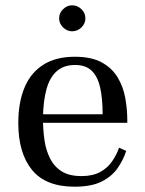

<svg xmlns="http://www.w3.org/2000/svg" viewBox="-20 -693 546 724"><path d="M261 11Q152 11 100.5 -52.5Q49 -116 49 -229Q49 -307 72.5 -363Q96 -419 143.5 -449Q191 -479 262 -479Q325 -479 364 -457.5Q403 -436 424 -400.5Q445 -365 452.5 -323Q460 -281 460 -239V-230H124L125 -262H367Q367 -322 357.5 -363.5Q348 -405 325.5 -426.5Q303 -448 263 -448Q221 -448 194.5 -425Q168 -402 155.5 -357.5Q143 -313 142 -248Q142 -205 147.5 -166Q153 -127 168.5 -96Q184 -65 212.5 -47Q241 -29 287 -29Q330 -29 358 -44.5Q386 -60 403 -85Q420 -110 429 -136L456 -124Q445 -90 423.5 -59Q402 -28 363.5 -8.5Q325 11 261 11ZM252 -575Q233 -575 218 -589.5Q203 -604 203 -624Q203 -644 218 -658.5Q233 -673 252 -673Q272 -673 287 -658.5Q302 -644 302 -624Q302 -604 287 -589.5Q272 -575 252 -575Z"/></svg>

Font: Frank Ruhl Libre
Style: Regular
Weight: 400
Designer: Yanek Iontef
Foundry: Fontef
Version: Version 6.004